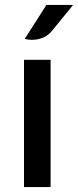

<svg xmlns="http://www.w3.org/2000/svg" viewBox="-20 -760 317 780"><path d="M77.5 0V-517H185.5V0ZM80.5 -602 168.5 -740H277L191.5 -635Q176.5 -616.5 157 -608Q137.5 -599.5 117.5 -598.5Q97.5 -597.5 80.5 -602Z"/></svg>

Font: Expletus Sans Medium
Style: Regular
Weight: 500
Version: Version 7.500